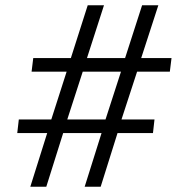

<svg xmlns="http://www.w3.org/2000/svg" viewBox="-20 -713 694 733"><path d="M95.7 0 160.2 -205.1H45.9L51.8 -256.8H175.8L234.4 -439.5H100.6L106.9 -491.2H250.5L314.9 -692.9H377L312 -491.2H457.5L522.5 -692.9H584.5L519 -491.2H634.8L628.4 -439.5H503.4L443.8 -256.8H569.8L564 -205.1H428.7L364.3 0H303.2L367.7 -205.1H221.2L156.7 0ZM236.8 -256.8H382.8L441.9 -439.5H295.9Z"/></svg>

Font: Gelasio Medium
Style: Italic
Weight: 500
Italic angle: -8.5°
Designer: Eben Sorkin
Foundry: Eben Sorkin
Version: Version 1.008